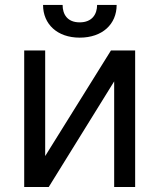

<svg xmlns="http://www.w3.org/2000/svg" viewBox="-20 -747 637 767"><path d="M160.5 -123.6V-545.5H76.7V0H174.7L436.1 -421.9V0H519.9V-545.5H423.3ZM152 -727.3C152 -650.6 208.8 -596.6 298.3 -596.6C389.2 -596.6 446 -650.6 446 -727.3H367.9C367.9 -690.3 348 -657.7 298.3 -657.7C248.6 -657.7 230.1 -690.3 230.1 -727.3Z"/></svg>

Font: Margiela Sans
Style: Regular
Weight: 400
Designer: Stefan Endress, Andreas Faust
Version: Version 1.100;FEAKit 1.0